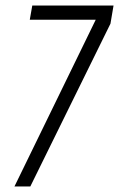

<svg xmlns="http://www.w3.org/2000/svg" viewBox="-20 -670 428 690"><path d="M96 -650H388L377 -585L89 0H32L324 -599H87Z"/></svg>

Font: Marvel
Style: Italic
Weight: 400
Italic angle: -12°
Designer: Carolina Trebol
Foundry: Carolina Trebol
Version: Version 1.001